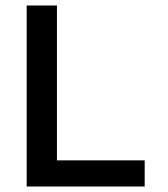

<svg xmlns="http://www.w3.org/2000/svg" viewBox="-20 -678 612 698"><path d="M77 -658H187V-95H506V0H77Z"/></svg>

Font: Codetta
Style: Bold
Weight: 700
Designer: Ulrich Proeller
Foundry: PROSA GmbH
Version: Version 2.00;September 29, 2018;FontCreator 11.5.0.2427 64-b